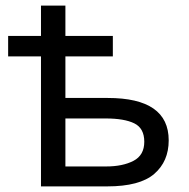

<svg xmlns="http://www.w3.org/2000/svg" viewBox="-20 -664 674 684"><path d="M213 -644V-536H382V-463H213V-315H364Q581 -315 581 -164Q581 -89 529.5 -44.5Q478 0 362 0H126V-463H9V-536H126V-644ZM356 -242H213V-71H358Q417 -71 455.5 -91Q494 -111 494 -159Q494 -207 458.5 -224.5Q423 -242 356 -242Z"/></svg>

Font: TSCustom
Style: Regular
Weight: 400
Designer: Monotype Design Team
Foundry: Monotype Imaging Inc.
Version: Version 2.004; ttfautohint (v1.8.3) -l 8 -r 50 -G 200 -x 14 